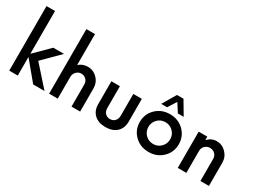

<svg xmlns="http://www.w3.org/2000/svg" viewBox="-57 -1587 3032 2293"><g transform="rotate(30 1459.0 -440.0)"><path d="M576.2 0H420L207.5 -256.2V0H90V-890H207.5V-300L408.8 -500H556.2L331.2 -275Z M881.2 -510Q958.8 -510 1013.1 -454.4Q1067.5 -398.8 1067.5 -317.5V0H948.8V-306.2Q948.8 -345 921.9 -372.5Q895 -400 855 -400Q815 -400 786.9 -370.6Q758.8 -341.2 758.8 -301.2V0H640V-890H758.8V-463.8Q812.5 -510 881.2 -510Z M1210 -185V-500H1327.5V-200Q1327.5 -155 1353.1 -127.5Q1378.8 -100 1420 -100Q1461.2 -100 1486.9 -127.5Q1512.5 -155 1512.5 -200V-500H1630V-185Q1630 -95 1573.8 -42.5Q1517.5 10 1420 10Q1322.5 10 1266.2 -42.5Q1210 -95 1210 -185Z M1941.2 -563.8H1860L1970 -750H2060L2170 -563.8H2090L2015 -680ZM2206.9 -65Q2130 10 2015 10Q1900 10 1823.1 -65Q1746.2 -140 1746.2 -250Q1746.2 -360 1823.1 -435Q1900 -510 2015 -510Q2130 -510 2206.9 -435Q2283.8 -360 2283.8 -250Q2283.8 -140 2206.9 -65ZM2015 -100Q2077.5 -100 2121.2 -143.8Q2165 -187.5 2165 -250Q2165 -312.5 2121.2 -356.2Q2077.5 -400 2015 -400Q1951.2 -400 1908.1 -356.2Q1865 -312.5 1865 -250Q1865 -187.5 1908.1 -143.8Q1951.2 -100 2015 -100Z M2661.2 -510Q2735 -510 2789.4 -453.8Q2843.8 -397.5 2843.8 -317.5V0H2726.2V-305Q2726.2 -345 2698.8 -372.5Q2671.2 -400 2630 -400Q2588.8 -400 2560.6 -372.5Q2532.5 -345 2532.5 -305V0H2413.8V-500H2532.5V-452.5Q2586.2 -510 2661.2 -510Z"/></g></svg>

Font: Now Medium
Style: Regular
Weight: 500
Designer: Alfredo Marco Pradil
Foundry: Alfredo Marco Pradil
Version: Version 1.002;PS 001.002;hotconv 1.0.88;makeotf.lib2.5.64775